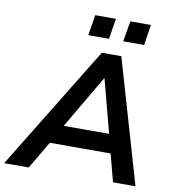

<svg xmlns="http://www.w3.org/2000/svg" viewBox="-128 -991 987 1077"><g transform="rotate(10 365.5 -453.0)"><path d="M-32 0 400 -705H511L716 0H588L537 -193L581 -157H164L220 -190L108 0ZM437 -565 246 -239 225 -264H554L526 -238L440 -565ZM507 -789 527 -906H644L626 -789ZM308 -789 327 -906H445L426 -789Z"/></g></svg>

Font: Nunito Sans 10pt
Style: Bold Italic
Weight: 700
Italic angle: -9°
Designer: Vernon Adams
Foundry: Vernon Adams
Version: Version 3.101;gftools[0.9.27]